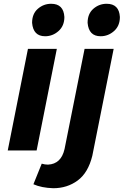

<svg xmlns="http://www.w3.org/2000/svg" viewBox="-20 -797 655 1017"><path d="M219 -605Q156 -605 150 -676Q150 -724 180.5 -750.5Q211 -777 251 -777Q317 -777 321 -707Q321 -660 290 -632.5Q259 -605 219 -605ZM513 -605Q450 -605 444 -676Q444 -724 474.5 -750.5Q505 -777 545 -777Q611 -777 615 -707Q615 -660 584 -632.5Q553 -605 513 -605ZM174 0H21L128 -538H281ZM262 200Q200 198 157 179L201 70Q218 75 234 75Q304 72 322 -8L428 -538H582L469 28Q447 118 391.5 159Q336 200 262 200Z"/></svg>

Font: Argentum Sans SemiBold
Style: Italic
Weight: 600
Italic angle: -11°
Designer: Julieta Ulanovsky (font), Cristiano Sobral (main changes and remaster)
Foundry: Julieta Ulanovsky (font), Cristiano Sobral (main changes and remaster)
Version: Version 2.007;June 15, 2022;FontCreator 14.0.0.2814 64-bit; 